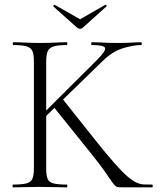

<svg xmlns="http://www.w3.org/2000/svg" viewBox="-20 -807 689 827"><path d="M126 -81V-544Q126 -573 119.5 -587.5Q113 -602 94 -607.5Q75 -613 37 -613Q35 -613 35 -619Q35 -625 37 -625Q61 -625 90.5 -623.5Q120 -622 152 -622Q187 -622 216 -623.5Q245 -625 268 -625Q270 -625 270 -619Q270 -613 268 -613Q230 -613 211 -607Q192 -601 185.5 -586Q179 -571 179 -542V-81Q179 -52 185 -37Q191 -22 210.5 -17Q230 -12 268 -12Q270 -12 270 -6Q270 0 268 0Q244 0 215.5 -1Q187 -2 152 -2Q120 -2 90 -1Q60 0 36 0Q34 0 34 -6Q34 -12 36 -12Q74 -12 93.5 -17Q113 -22 119.5 -37Q126 -52 126 -81ZM373 -145 209 -349 251 -379 395 -198Q442 -139 474.5 -102.5Q507 -66 529 -47Q551 -28 568 -20.5Q585 -13 600.5 -12.5Q616 -12 635 -12Q638 -12 638 -6Q638 0 635 0Q590 0 563 0Q536 0 523 0Q503 0 493 -0.5Q483 -1 476.5 -6.5Q470 -12 460 -27Q450 -42 430 -70.5Q410 -99 373 -145ZM142 -294 399 -550Q437 -588 432.5 -600.5Q428 -613 375 -613Q373 -613 373 -619Q373 -625 375 -625Q399 -625 423.5 -623.5Q448 -622 488 -622Q525 -622 546.5 -623.5Q568 -625 588 -625Q591 -625 591 -619Q591 -613 588 -613Q554 -613 509 -599Q464 -585 422 -544L166 -295ZM313 -687 210 -779Q208 -781 211.5 -784Q215 -787 216 -786L325 -724L433 -786Q435 -788 438 -784.5Q441 -781 438 -779L336 -687Q332 -683 325 -683Q318 -683 313 -687Z"/></svg>

Font: Cormorant Light
Style: Regular
Weight: 300
Designer: Christian Thalmann (Catharsis Fonts)
Foundry: Catharsis Fonts
Version: Version 4.000